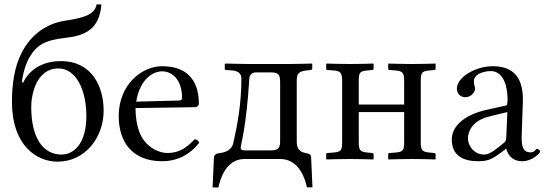

<svg xmlns="http://www.w3.org/2000/svg" viewBox="-20 -718 2472 867"><path d="M121 -235C121 -287 142 -409 244 -409C322 -409 370 -314 370 -194C370 -68 312 -20 258 -20C176 -20 121 -93 121 -235ZM34 -257C34 -64 143 12 240 12C366 12 448 -99 448 -218C448 -326 396 -442 255 -442C160 -442 107 -393 85 -345L79 -347C83 -388 98 -433 113 -459C145 -514 183 -537 275 -547C365 -557 429 -586 438 -698H416C408 -650 355 -637 271 -624C190 -611 122 -563 80 -484C44 -416 34 -336 34 -257Z M595 -259C613 -367 676 -396 712 -396C758 -396 802 -357 802 -277C802 -268 798 -264.3 788 -264ZM859 -89C824 -53 791 -27 736 -27C702 -27 652 -47 622 -96C603 -127 592 -175 592 -230L860 -234C871 -234.2 878 -241 878 -251C878 -331 845 -419 712 -419C621.9 -419 516 -338 516 -193C516 -140 530 -87 561 -51C593 -13 643 10 712 10C784 10 841 -23 879 -73C876 -83 870 -88 859 -89Z M940 128 966 129C974 92 1000 0 1084 0H1246C1329 0 1358 88 1366 128H1391L1385 -6C1385 -20 1378 -24 1360 -27C1343 -30 1320 -39 1320 -76V-353C1320 -387 1330 -396 1366 -400L1383 -402C1386 -402 1390 -405 1390 -409V-429L1389 -431C1389 -431 1316 -429 1283 -429H1093C1076 -429 998 -431 998 -431L995 -429V-407C995 -403 998 -402 1002 -402L1029 -400C1064 -397 1070 -377 1070 -365C1070 -246 1052 -155 1033 -70C1027 -43 1000 -30 974 -27C960 -25 947 -23 946 -5ZM1067 -51C1067 -68 1092 -137 1106 -365C1106 -369 1111 -391 1134 -391H1205C1242 -391 1245 -376 1245 -342V-88C1245 -55 1242 -39 1205 -39H1086C1076 -39 1067 -40 1067 -51Z M1805 -77C1805 -39 1800.6 -31.8 1764 -29L1738 -27C1735 -26.8 1733 -25 1733 -22V0L1734 2C1764 1 1806 0 1842 0C1879 0 1915 1 1945 2L1947 0V-21C1947 -25 1945 -26.6 1941 -27L1921 -29C1887.5 -32.3 1880 -37 1880 -77V-353C1880 -394 1887.5 -396.7 1921 -400L1941 -402C1945 -402.4 1947 -404 1947 -408V-429L1946 -431C1916 -430 1879 -429 1842 -429C1806 -429 1765 -430 1735 -431L1733 -429V-407C1733 -403 1735 -402.2 1738 -402L1764 -400C1796.7 -397.5 1805 -391 1805 -353V-246H1600V-353C1600 -394 1607.5 -396.7 1641 -400L1661 -402C1665 -402.4 1667 -404 1667 -408V-429L1666 -431C1636 -430 1598 -429 1561 -429C1525 -429 1485 -430 1455 -431L1453 -429V-407C1453 -403 1455 -402.2 1458 -402L1484 -400C1516.7 -397.5 1525 -391 1525 -353V-77C1525 -39 1520.6 -31.8 1484 -29L1458 -27C1455 -26.8 1453 -25 1453 -22V0L1454 2C1484 1 1525 0 1561 0C1598 0 1635 1 1665 2L1667 0V-21C1667 -25 1665 -26.6 1661 -27L1641 -29C1607.5 -32.3 1600 -37 1600 -77V-212H1805Z M2271 -212 2266 -95C2265.5 -83.1 2261 -77 2253 -71C2228 -51 2194 -20 2167 -20C2119 -20 2093 -62 2093 -92C2093 -129.5 2117.8 -174.6 2189 -192ZM2266 -46C2272 -26 2287 10 2338 10C2385 10 2419 -28 2419 -33C2419 -40 2409 -46 2405 -46C2399 -46 2396 -30 2376 -30C2339 -30 2334.1 -60 2336 -115L2341 -257C2345.7 -390.8 2275 -419 2205 -419C2127 -419 2043 -369 2043 -318C2043 -295 2059 -279 2081 -279C2109 -279 2125 -304 2125 -316C2125 -323 2124 -329 2122 -333C2121 -336 2120 -342 2120 -352C2120 -382 2161 -397 2197 -397C2229 -397 2272 -371 2272 -263C2272 -256 2270 -243 2267 -242L2177 -222C2084.4 -201.4 2020 -153 2020 -88C2020 -15 2072 10 2139 10C2183 10 2203 1 2245 -31L2264 -46Z"/></svg>

Font: Libertinus Serif Display
Style: Regular
Weight: 400
Designer: Philipp H. Poll
Foundry: Khaled Hosny
Version: Version 6.1